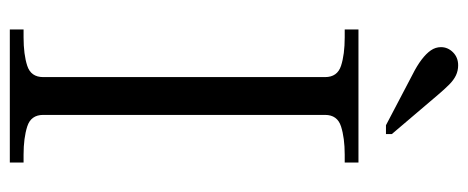

<svg xmlns="http://www.w3.org/2000/svg" viewBox="-301 -652 953 391"><g transform="rotate(90 175.5 -456.5)"><path d="M137 -68V-642Q137 -667 114 -674.5Q91 -682 56 -682H40V-710H311V-682H295Q261 -682 237.5 -674.5Q214 -667 214 -642V-68Q214 -43 237.5 -35.5Q261 -28 295 -28H311V0H40V-28H56Q91 -28 114 -35.5Q137 -43 137 -68ZM173 -872Q162 -885 152.5 -894.5Q143 -904 133.5 -908.5Q124 -913 113 -913Q97 -913 86.5 -902.5Q76 -892 76 -878Q76 -867 82.5 -857.5Q89 -848 101.5 -838.5Q114 -829 132 -820L235 -766H253V-778Z"/></g></svg>

Font: Roboto Serif 120pt Expanded Light
Style: Regular
Weight: 300
Width: 7
Designer: Greg Gazdowicz
Foundry: Commercial Type
Version: Version 1.008